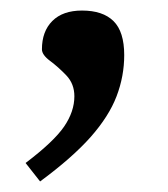

<svg xmlns="http://www.w3.org/2000/svg" viewBox="-20 -167 319 364"><path d="M28.5 142Q82 101.5 101.5 73Q121 44.5 121 15.5Q121 -8 105.8 -24Q90.5 -40 75 -51.5Q59.5 -63 59.5 -73.5Q59.5 -107.5 79.2 -127.2Q99 -147 135.5 -147Q175 -147 195.2 -127Q215.5 -107 215.5 -62.5Q215.5 -22.5 201 15.5Q186.5 53.5 151.8 92.8Q117 132 56 177Z"/></svg>

Font: Newsreader Caption
Style: Regular
Weight: 400
Designer: Hugues Gentile
Foundry: Production Type
Version: Version 1.001